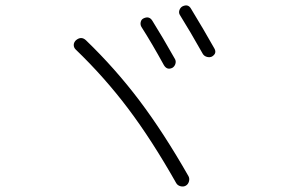

<svg xmlns="http://www.w3.org/2000/svg" viewBox="-20 -758 1040 703"><path d="M504.9 -690.4Q526.4 -701.2 538.1 -681.6Q574.2 -624 621.1 -541Q625 -533.2 622.1 -523.9Q619.1 -514.6 611.3 -509.8Q591.8 -500 580.1 -519.5Q536.1 -599.6 498 -659.2Q493.2 -667 495.1 -676.8Q497.1 -686.5 504.9 -690.4ZM647.5 -734.4Q668.9 -745.1 679.7 -725.6Q725.6 -650.4 764.6 -581.1Q775.4 -562.5 755.9 -550.8Q747.1 -546.9 737.3 -549.8Q727.5 -552.7 722.7 -560.5Q674.8 -645.5 638.7 -703.1Q633.8 -710.9 636.7 -720.2Q639.6 -729.5 647.5 -734.4ZM625 -87.9Q536.1 -245.1 449.2 -360.4Q362.3 -475.6 256.8 -577.1Q250 -584 250 -593.3Q250 -602.5 257.8 -610.4Q277.3 -627 294.9 -610.4Q402.3 -506.8 490.7 -389.6Q579.1 -272.5 669.9 -113.3Q674.8 -104.5 671.9 -93.8Q668.9 -83 660.2 -78.1Q651.4 -73.2 640.6 -76.2Q629.9 -79.1 625 -87.9Z"/></svg>

Font: Rounded-X Mgen+ 1mn light
Style: Regular
Weight: 200
Designer: [Source Han Sans]
Ryoko NISHIZUKA  (kana & ideographs); Paul D. Hunt (Latin, Greek & Cyrillic); Wenlong ZHANG  (bopomofo
Version: Version 1.059.20150602